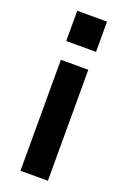

<svg xmlns="http://www.w3.org/2000/svg" viewBox="-143 -781 546 829"><g transform="rotate(20 130.0 -366.5)"><path d="M67 0V-510H193V0ZM61 -594V-733H198V-594Z"/></g></svg>

Font: Instrument Sans SemiBold
Style: Regular
Weight: 600
Designer: Rodrigo Fuenzalida
Foundry: fragTYPE
Version: Version 1.000;gftools[0.9.28]